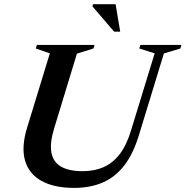

<svg xmlns="http://www.w3.org/2000/svg" viewBox="-20 -904 904 936"><path d="M243 -275Q222 -205 230.8 -159.2Q239.5 -113.5 278 -91.5Q316.5 -69.5 383.5 -69.5Q439.5 -69.5 484.5 -89Q529.5 -108.5 563.5 -152.5Q597.5 -196.5 619.5 -270.5L734 -644L659 -667.5L664.5 -685H864.5L859 -667.5L779 -643.5L657.5 -246Q630.5 -156 586.8 -98.8Q543 -41.5 482 -14.8Q421 12 341.5 12Q244 12 182.8 -21.8Q121.5 -55.5 102.2 -120.8Q83 -186 112 -281L223 -644L154.5 -667.5L160 -685H441L435.5 -667.5L355 -642.5ZM566 -749.5H536.5L431 -872.5L433 -883.5H543.5Z"/></svg>

Font: Newsreader 36pt SemiBold
Style: Italic
Weight: 600
Italic angle: -17°
Designer: Hugues Gentile
Foundry: Production Type
Version: Version 1.003